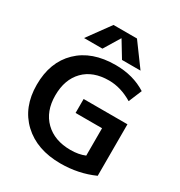

<svg xmlns="http://www.w3.org/2000/svg" viewBox="-220 -1114 1196 1275"><g transform="rotate(30 378.0 -476.5)"><path d="M366 -912 292 -790H151L277 -963H457L584 -790H442L368 -912ZM437 -629Q314 -629 245 -558Q176 -487 176 -365Q176 -243 248.5 -172Q321 -101 444 -101Q506 -101 554 -121V-331H351V-438H687V-43Q569 10 431 10Q250 10 142 -91.5Q34 -193 34 -365Q34 -538 138 -639Q242 -740 424 -740Q558 -740 659 -676L617 -575Q527 -629 437 -629Z"/></g></svg>

Font: Mplus 1p Bold
Style: Bold
Weight: 700
Version: Version 1.061